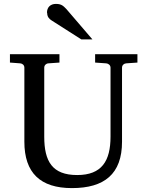

<svg xmlns="http://www.w3.org/2000/svg" viewBox="-20 -949 751 985"><path d="M376 -51C248 -51 207 -121 207 -248V-602C207 -614 216 -623 228 -624L285 -628V-671H31V-628L84 -624C96 -623 105 -614 105 -602V-222C105 -62 187 16 349 16C515 16 606 -56 606 -222V-602C606 -614 615 -623 627 -624L685 -628V-671H468V-628L525 -624C537 -623 547 -614 547 -602V-248C547 -123 502 -51 376 -51ZM222 -883C222 -863 232 -852 245 -844L397 -747H454L321 -902C306 -917 297 -929 267 -929C239 -929 221 -912 221 -884Z"/></svg>

Font: Veleka
Style: Regular
Weight: 400
Designer: Stefan Peev, Context Ltd, 2016; SIL International, 1997-2014.
Foundry: Stefan Peev, Context Ltd, 2016
Version: Version 1.000